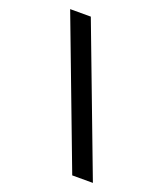

<svg xmlns="http://www.w3.org/2000/svg" viewBox="-156 -812 913 1074"><g transform="rotate(20 300.0 -275.0)"><path d="M403 160 74 -710H197L526 160Z"/></g></svg>

Font: TypoPRO Source Code Pro
Style: Bold
Weight: 700
Monospace: yes
Designer: Paul D. Hunt, Teo Tuominen
Foundry: Adobe Systems Incorporated
Version: Version 2.010;PS 1.0;hotconv 1.0.84;makeotf.lib2.5.63406